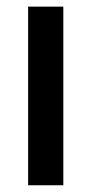

<svg xmlns="http://www.w3.org/2000/svg" viewBox="-20 -550 271 570"><path d="M63.5 -530.3H168V0H63.5Z"/></svg>

Font: Pretendard Medium
Style: Regular
Weight: 500
Designer: Base glyphs from Inter by Rasmus Andersson; Hangeul glyphs from Noto Sans CJK(Source Han Sans) by Jang Soo-young and Kan
Foundry: Kil Hyung-jin
Version: Version 1.309